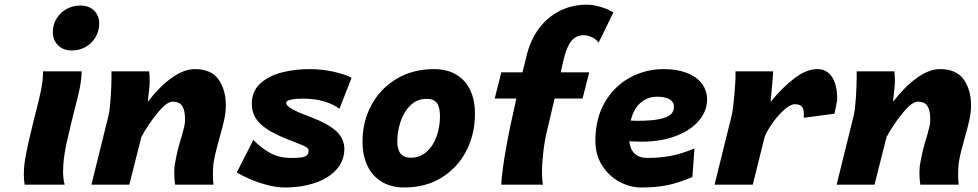

<svg xmlns="http://www.w3.org/2000/svg" viewBox="-20 -809 4286 841"><path d="M332.5 -784.7Q369.6 -784.7 392.1 -762.7Q414.6 -740.7 414.6 -706.1Q414.6 -673.8 398.9 -646.7Q383.3 -619.6 355.7 -603.8Q328.1 -587.9 293.9 -587.9Q257.3 -587.9 234.4 -610.6Q211.4 -633.3 211.4 -668.9Q211.4 -700.7 227.5 -727.3Q243.7 -753.9 271.2 -769.3Q298.8 -784.7 332.5 -784.7ZM309.6 -340.8Q295.9 -288.1 292 -270L270 -175.3Q256.3 -108.9 256.3 -58.1Q256.3 -24.9 263.2 0H87.9Q84.5 -20 84.5 -43.5Q84.5 -80.1 90.6 -115.2Q96.7 -150.4 106 -190.9L125 -270.5L135.7 -313.5Q151.9 -375 160.2 -416.5Q168.5 -458 168.5 -496.6H337.9Q336.4 -458 329.6 -424.3Q322.8 -390.6 309.6 -340.8Z M743.2 -52.2Q743.2 -79.1 748 -100.6Q756.3 -150.4 774.4 -207Q783.2 -237.8 786.9 -253.7Q790.5 -269.5 790.5 -287.1Q790.5 -325.7 778.1 -344.7Q765.6 -363.8 735.8 -363.8Q710.9 -363.8 670.9 -315.4Q630.9 -267.1 599.1 -209L546.4 0H380.4L455.1 -301.8Q460.9 -325.2 464.6 -378.4Q468.3 -431.6 468.3 -470.2V-496.6H633.3Q635.7 -479 635.7 -447.8Q635.7 -440.4 634.3 -427Q632.8 -413.6 631.3 -400.4Q630.4 -390.1 629.2 -380.9Q627.9 -371.6 627.4 -363.3Q680.2 -431.2 733.2 -468.8Q786.1 -506.3 833.5 -506.3Q905.3 -506.3 937.3 -460.7Q969.2 -415 969.2 -347.7Q969.2 -317.9 962.4 -285.9Q955.6 -253.9 941.4 -204.6Q934.6 -180.7 928 -155Q921.4 -129.4 917.5 -107.9Q912.6 -84.5 912.6 -40Q912.6 -22.9 915 0H747.1Q743.2 -21 743.2 -52.2Z M1305.7 -377Q1274.9 -377 1254.2 -372.3Q1233.4 -367.7 1233.4 -359.4Q1233.4 -345.7 1259.8 -331.1Q1286.1 -316.4 1343.3 -295.4Q1419.9 -265.6 1454.1 -233.4Q1488.3 -201.2 1488.3 -156.7Q1488.3 -105 1454.1 -66.7Q1419.9 -28.3 1360.6 -8.1Q1301.3 12.2 1228 12.2Q1189.9 12.2 1147.5 0.5Q1105 -11.2 1070.3 -26.6Q1035.6 -42 1017.1 -53.7L1089.8 -196.3Q1123 -161.1 1162.8 -139.2Q1202.6 -117.2 1254.9 -117.2Q1283.7 -117.2 1299.6 -119.4Q1315.4 -121.6 1323.5 -128.2Q1331.5 -134.8 1331.5 -147.9Q1331.5 -156.2 1325.4 -161.6Q1319.3 -167 1303 -173.8Q1286.6 -180.7 1237.3 -199.7Q1183.1 -221.7 1149.7 -243.4Q1116.2 -265.1 1099.6 -292Q1083 -318.8 1083 -354.5Q1083 -410.6 1121.6 -444.6Q1160.2 -478.5 1217 -492.4Q1273.9 -506.3 1335.4 -506.3Q1389.2 -506.3 1440.2 -495.1Q1491.2 -483.9 1520 -468.3L1466.8 -332.5Q1439 -353.5 1398.4 -365.2Q1357.9 -377 1305.7 -377Z M1881.3 -506.3Q1937.5 -506.3 1978 -482.4Q2018.6 -458.5 2039.6 -414.3Q2060.5 -370.1 2060.5 -310.5Q2060.5 -223.1 2023.2 -149.4Q1985.8 -75.7 1915.5 -31.7Q1845.2 12.2 1750.5 12.2Q1693.8 12.2 1652.6 -12.5Q1611.3 -37.1 1589.6 -82.5Q1567.9 -127.9 1567.9 -189Q1567.9 -276.4 1606.9 -348.9Q1646 -421.4 1717.3 -463.9Q1788.6 -506.3 1881.3 -506.3ZM1720.2 -189.5Q1720.2 -118.2 1778.8 -118.2Q1818.8 -118.2 1848.1 -143.8Q1877.4 -169.4 1892.3 -211.2Q1907.2 -252.9 1907.2 -299.3Q1907.2 -338.9 1894 -357.4Q1880.9 -376 1849.6 -376Q1806.6 -376 1777.6 -347.4Q1748.5 -318.8 1734.4 -275.6Q1720.2 -232.4 1720.2 -189.5Z M2175.8 -492.2H2268.6L2287.6 -568.8Q2304.2 -635.7 2341.6 -685.3Q2378.9 -734.9 2432.6 -761.7Q2486.3 -788.6 2551.3 -788.6Q2577.6 -788.6 2612.3 -778.3Q2647 -768.1 2666.5 -753.9L2602.1 -622.1Q2590.8 -637.7 2572.5 -646.2Q2554.2 -654.8 2537.1 -654.8Q2503.4 -654.8 2482.9 -629.9Q2462.4 -605 2448.7 -547.4L2436 -492.2H2561L2531.7 -377.4H2409.2L2377 -240.2Q2365.7 -193.8 2359.9 -143.8Q2354 -93.8 2354 -53.7Q2354 -20.5 2358.4 0H2175.3Q2183.1 -121.6 2241.7 -377.4H2147Z M2788.1 12.2Q2740.2 12.2 2693.8 -12.5Q2647.5 -37.1 2617.7 -83.7Q2587.9 -130.4 2587.9 -191.9Q2587.9 -291 2630.1 -362.3Q2672.4 -433.6 2740.7 -470Q2809.1 -506.3 2886.7 -506.3Q2943.4 -506.3 2986.3 -490.5Q3029.3 -474.6 3053.2 -444.3Q3077.1 -414.1 3077.1 -372.6Q3077.1 -323.7 3042.2 -281.5Q3007.3 -239.3 2942.1 -213.9Q2877 -188.5 2790 -188.5Q2763.2 -188.5 2736.3 -190.4Q2745.1 -117.2 2815.9 -117.2Q2869.6 -117.2 2917.7 -126.2Q2965.8 -135.3 3022 -158.7L3012.7 -33.2Q2944.3 -5.4 2897 3.4Q2849.6 12.2 2788.1 12.2ZM2770.5 -279.8Q2831.5 -279.8 2866.9 -286.9Q2902.3 -293.9 2917.2 -307.1Q2932.1 -320.3 2932.1 -340.8Q2932.1 -362.3 2913.3 -373.8Q2894.5 -385.3 2857.9 -385.3Q2816.9 -385.3 2786.1 -359.1Q2755.4 -333 2742.7 -280.8Q2761.2 -279.8 2770.5 -279.8Z M3109.9 0 3184.6 -301.8Q3190.9 -326.7 3196.3 -389.4Q3201.7 -452.1 3201.7 -470.2V-496.6H3366.7Q3366.7 -482.4 3359.4 -407.2L3355.5 -362.8Q3406.7 -425.8 3459.7 -466.1Q3512.7 -506.3 3559.6 -506.3Q3602.5 -506.3 3624.8 -471.4Q3647 -436.5 3647 -377.4Q3647 -363.8 3640.6 -338.4Q3637.2 -321.8 3635.3 -311L3500.5 -293L3501 -311Q3501 -332.5 3491.7 -342.5Q3482.4 -352.5 3461.4 -352.5Q3441.9 -352.5 3414.1 -327.4Q3386.2 -302.2 3361.8 -267.3Q3337.4 -232.4 3328.6 -206.5L3277.3 0Z M4007.3 -52.2Q4007.3 -79.1 4012.2 -100.6Q4020.5 -150.4 4038.6 -207Q4047.4 -237.8 4051 -253.7Q4054.7 -269.5 4054.7 -287.1Q4054.7 -325.7 4042.2 -344.7Q4029.8 -363.8 4000 -363.8Q3975.1 -363.8 3935.1 -315.4Q3895 -267.1 3863.3 -209L3810.5 0H3644.5L3719.2 -301.8Q3725.1 -325.2 3728.8 -378.4Q3732.4 -431.6 3732.4 -470.2V-496.6H3897.5Q3899.9 -479 3899.9 -447.8Q3899.9 -440.4 3898.4 -427Q3897 -413.6 3895.5 -400.4Q3894.5 -390.1 3893.3 -380.9Q3892.1 -371.6 3891.6 -363.3Q3944.3 -431.2 3997.3 -468.8Q4050.3 -506.3 4097.7 -506.3Q4169.4 -506.3 4201.4 -460.7Q4233.4 -415 4233.4 -347.7Q4233.4 -317.9 4226.6 -285.9Q4219.7 -253.9 4205.6 -204.6Q4198.7 -180.7 4192.1 -155Q4185.5 -129.4 4181.6 -107.9Q4176.8 -84.5 4176.8 -40Q4176.8 -22.9 4179.2 0H4011.2Q4007.3 -21 4007.3 -52.2Z"/></svg>

Font: Lesson One Extra
Style: Italic
Weight: 800
Italic angle: -14°
Designer: But Ko, Victor Gaultney, Annie Olsen, Julie Remington, Don Collingsworth, Eric Hays, Becca Hirsbrunner
Version: Version 1.100